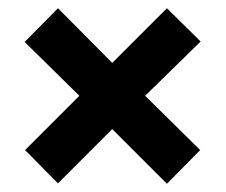

<svg xmlns="http://www.w3.org/2000/svg" viewBox="-20 -586 549 467"><path d="M41 -221 121 -140 253 -272 386 -139 467 -221 333 -353 468 -485 386 -566 253 -433 121 -566 40 -484 173 -353Z"/></svg>

Font: Noto Sans Sinhala UI Condensed ExtraBold
Style: Regular
Weight: 800
Width: 3
Designer: Jelle Bosma - Monotype Design Team
Foundry: Monotype Imaging Inc.
Version: Version 2.006